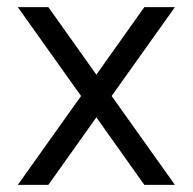

<svg xmlns="http://www.w3.org/2000/svg" viewBox="-20 -520 542 540"><path d="M116 0H30L208 -250L30 -500H116L251 -310L386 -500H472L294 -250L472 0H386L251 -190Z"/></svg>

Font: MedMera Sans
Style: Regular
Weight: 400
Designer: Kasper Nordkvist
Foundry: UNCUT.wtf
Version: Version 1.300